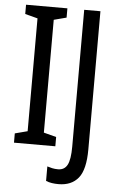

<svg xmlns="http://www.w3.org/2000/svg" viewBox="-60 -755 611 990"><g transform="rotate(5 245.0 -260.5)"><path d="M248 0H34V-48L99 -65V-649L34 -666V-714H248V-666L183 -649V-65L248 -48ZM281 193Q263 193 246.5 190.5Q230 188 216 182V107Q228 111 242 114Q256 117 272 117Q305 117 320 89Q335 61 335 -6V-714H419V1Q419 106 383.5 149.5Q348 193 281 193Z"/></g></svg>

Font: Noto Sans Ethiopic ExtraCondensed
Style: Regular
Weight: 400
Width: 2
Designer: Monotype Design Team
Foundry: Monotype Imaging Inc.
Version: Version 2.102; ttfautohint (v1.8.4.7-5d5b)